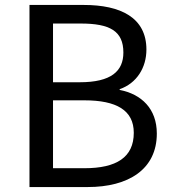

<svg xmlns="http://www.w3.org/2000/svg" viewBox="-20 -754 697 775"><path d="M318 -734H99V1H334C498 1 613 -70 613 -215C613 -315 551 -374 463 -391V-394C532 -418 571 -481 571 -554C571 -683 467 -734 318 -734ZM302 -422H194V-659H306C423 -659 478 -629 478 -542C478 -467 429 -422 302 -422ZM321 -75H194V-349H321C450 -349 520 -309 520 -218C520 -119 450 -75 321 -75Z"/></svg>

Font: Bithumb Trading Sans
Style: Regular
Weight: 400
Designer: HamHyungwon
Foundry: Bithumb
Version: Version 1.300;FEAKit 1.0